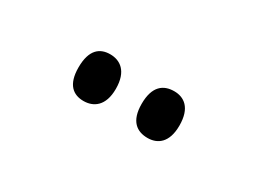

<svg xmlns="http://www.w3.org/2000/svg" viewBox="-23 -880 503 374"><g transform="rotate(30 228.5 -692.5)"><path d="M300 -640C322 -640 342 -653 342 -692C342 -732 322 -745 300 -745C276 -745 257 -732 257 -692C257 -653 276 -640 300 -640ZM156 -640C178 -640 199 -653 199 -692C199 -732 178 -745 156 -745C133 -745 115 -732 115 -692C115 -653 133 -640 156 -640Z"/></g></svg>

Font: Noto Serif Ethiopic XCn
Style: Regular
Weight: 400
Width: 2
Designer: Monotype Design Team
Foundry: Monotype Imaging Inc.
Version: Version 2.102